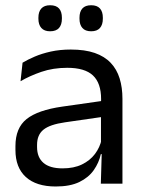

<svg xmlns="http://www.w3.org/2000/svg" viewBox="-20 -684 534 715"><path d="M436 0H355.5L359 -118.5L356 -131V-286.5L356.5 -315Q356.5 -374.5 326.2 -403Q296 -431.5 230.5 -431.5Q178 -431.5 134.2 -416.5Q90.5 -401.5 56.5 -381.5L64 -450.5Q83 -462 109.2 -473.2Q135.5 -484.5 169.2 -492Q203 -499.5 243.5 -499.5Q296 -499.5 332.8 -486.8Q369.5 -474 392.2 -450Q415 -426 425.5 -392Q436 -358 436 -316ZM187.5 10.5Q115 10.5 76.2 -24.8Q37.5 -60 37.5 -125.5V-140Q37.5 -207.5 79.2 -240.8Q121 -274 212 -287L366.5 -309L371 -250L222 -228.5Q166 -220.5 142 -201.2Q118 -182 118 -144.5V-136.5Q118 -98 141.8 -77.5Q165.5 -57 213 -57Q255 -57 285 -71.5Q315 -86 333.5 -110.5Q352 -135 358.5 -165L371 -110H355.5Q348.5 -78 329.2 -50.5Q310 -23 275.5 -6.2Q241 10.5 187.5 10.5ZM166.5 -567.5Q145 -567.5 134 -579.8Q123 -592 123 -614.5V-618Q123 -640.5 134 -652.5Q145 -664.5 166.5 -664.5Q189 -664.5 199.8 -652.5Q210.5 -640.5 210.5 -618V-614.5Q210.5 -592 199.8 -579.8Q189 -567.5 166.5 -567.5ZM319.5 -567.5Q297.5 -567.5 286.8 -579.8Q276 -592 276 -614.5V-618Q276 -640.5 286.8 -652.5Q297.5 -664.5 319.5 -664.5Q341.5 -664.5 352.2 -652.5Q363 -640.5 363 -618V-614.5Q363 -592 352.2 -579.8Q341.5 -567.5 319.5 -567.5Z"/></svg>

Font: Anek Devanagari Medium
Style: Regular
Weight: 400
Version: Version 1.003